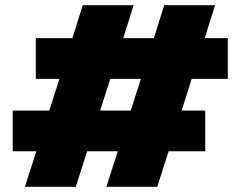

<svg xmlns="http://www.w3.org/2000/svg" viewBox="-20 -720 898 740"><path d="M390 0H586L630 -137H771V-294H680L719 -416H858V-573H769L809 -700H613L573 -573H455L495 -700H299L259 -573H118V-416H209L170 -294H29V-137H120L76 0H272L316 -137H434ZM366 -294 405 -416H523L484 -294Z"/></svg>

Font: Fixel Display Black
Style: Italic
Weight: 900
Italic angle: -10°
Designer: AlfaBravo + MacPaw
Foundry: Kyrylo Tkachov, Marchela Mozhyna, Serhii Makarenko, Maria Weinstein, Zakhar Kryvoshyya
Version: Version 1.210;Glyphs 3.2 (3217)